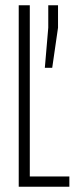

<svg xmlns="http://www.w3.org/2000/svg" viewBox="-20 -708 283 728"><path d="M51 0V-688H93V-39H243V0ZM150 -451 163 -603V-688H200V-603L178 -451Z"/></svg>

Font: Saira UltraCondensed ExtraLight
Style: Regular
Weight: 250
Width: 1
Designer: Hector Gatti with collaboration of the Omnibus-Type team
Foundry: Omnibus-Type
Version: Version 1.101